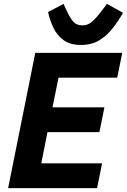

<svg xmlns="http://www.w3.org/2000/svg" viewBox="-20 -971 655 991"><path d="M481 0H22L162 -698H611L585 -570H282L251 -417H519L493 -289H225L193 -128H507ZM398 -739Q341 -739 307 -764.5Q273 -790 255 -829Q237 -868 228 -909L308 -951L326 -912Q342 -878 358.5 -859Q375 -840 406 -840Q433 -840 454.5 -858.5Q476 -877 504 -914L532 -951L615 -905Q591 -863 561.5 -825Q532 -787 492.5 -763Q453 -739 398 -739Z"/></svg>

Font: IBM Plex Sans
Style: Bold Italic
Weight: 700
Italic angle: -11.31°
Designer: Mike Abbink, Paul van der Laan, Pieter van Rosmalen
Foundry: Bold Monday
Version: Version 3.201